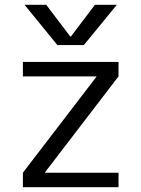

<svg xmlns="http://www.w3.org/2000/svg" viewBox="-20 -777 587 797"><path d="M274 -625 374 -757H465L328 -590H218L82 -757H172L272 -625ZM380 -458V-460H75V-520H472V-460L167 -62V-60H472V0H75V-60Z"/></svg>

Font: Mplus 1p
Style: Regular
Weight: 400
Version: Version 1.061